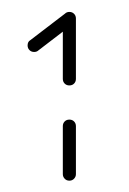

<svg xmlns="http://www.w3.org/2000/svg" viewBox="-20 -687 219 327"><path d="M98.1 -379.3Q93.3 -379.3 90.2 -382.6Q87 -385.9 87 -390.4V-472.2Q87 -477 90.2 -480.2Q93.3 -483.3 98.1 -483.3Q103 -483.3 106.1 -480.2Q109.3 -477 109.3 -472.2V-390.4Q109.3 -385.9 106.1 -382.6Q103 -379.3 98.1 -379.3ZM98.1 -666.7Q103 -666.7 106.1 -663.5Q109.3 -660.4 109.3 -655.6Q109.3 -649.6 104.8 -646.7L44.8 -600.7Q42.2 -598.5 38.1 -598.5Q33.3 -598.5 30.2 -601.7Q27 -604.8 27 -609.6Q27 -615.9 31.5 -618.5L91.5 -664.4Q94.4 -666.7 98.1 -666.7ZM98.1 -541.5Q93.3 -541.5 90.2 -544.6Q87 -547.8 87 -552.6V-655.6Q87 -660 90.2 -663.3Q93.3 -666.7 98.1 -666.7Q103 -666.7 106.1 -663.3Q109.3 -660 109.3 -655.6V-552.6Q109.3 -547.8 106.1 -544.6Q103 -541.5 98.1 -541.5Z"/></svg>

Font: 26F Galaxy Sans Thin
Style: Regular
Weight: 100
Designer: C₂₉H₂₅N₃O₅
Version: Version 1.100